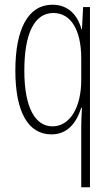

<svg xmlns="http://www.w3.org/2000/svg" viewBox="-20 -559 470 813"><path d="M324 -20V234H361V-529H332L327 -435H325C309 -495 269 -539 202 -539C100 -539 45 -438 45 -260C45 -83 100 10 198 10C264 10 303 -36 324 -103H327C325 -72 324 -37 324 -20ZM202 -24C132 -24 83 -98 83 -260C83 -414 124 -504 206 -504C280 -504 324 -432 324 -312V-220C324 -104 276 -24 202 -24Z"/></svg>

Font: Noto Sans Gurmukhi UI ExtraCondensed ExtraLight
Style: Regular
Weight: 200
Width: 2
Designer: Jelle Bosma - Monotype Design Team
Foundry: Monotype Imaging Inc.
Version: Version 2.004